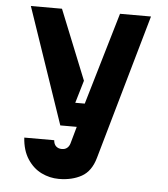

<svg xmlns="http://www.w3.org/2000/svg" viewBox="-52 -746 703 805"><g transform="rotate(5 300.0 -344.0)"><path d="M226.8 -114Q240.4 -114 249 -121.2Q257.6 -128.4 261.2 -140.6L281.2 -212H212L45.4 -700H176.4L294.4 -407.2L266.2 -312H306.2L420.6 -700H551L377 -90Q360.8 -32.6 320.6 -10.3Q280.4 12 225 12Q186.8 12 151.8 -5Q116.8 -22 93.1 -58.2Q69.4 -94.4 66 -148H192Q193.2 -131.2 202.6 -122.6Q212 -114 226.8 -114Z"/></g></svg>

Font: Fliege Mono Thin
Style: Regular
Weight: 100
Version: Version 0.020;Glyphs 3.3 (3306)